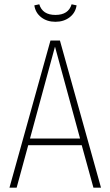

<svg xmlns="http://www.w3.org/2000/svg" viewBox="-20 -870 512 890"><path d="M139.2 -845.2 162.1 -850.1Q176.8 -800.8 236.8 -800.8Q297.4 -800.8 312 -850.1L335 -845.2Q330.1 -811 303 -790Q275.9 -769 236.8 -769Q197.8 -769 170.9 -790Q144 -811 139.2 -845.2ZM413.1 0 358.9 -196.8H110.8L57.1 0H23.9L213.9 -682.1H257.8L448.2 0ZM119.1 -228H351.1L234.9 -653.8Z"/></svg>

Font: Fira Sans Compressed UltraLight
Style: Regular
Weight: 200
Width: 1
Designer: Carrois Corporate & Edenspiekermann AG
Foundry: Carrois Corporate GbR & Edenspiekermann AG
Version: Version 4.203;PS 004.203;hotconv 1.0.88;makeotf.lib2.5.64775